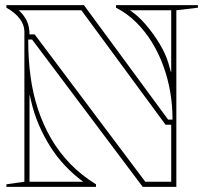

<svg xmlns="http://www.w3.org/2000/svg" viewBox="-20 -728 796 748"><path d="M5 0V-10L75 -20V-605Q75 -631 57 -655Q39 -679 5 -698V-708H307L635 -262H652V-267Q652 -319 643 -371Q634 -423 616 -472Q598 -521 571.5 -564Q545 -607 510 -641.5Q475 -676 432 -698V-708H751V-698L667 -688V0H536L105 -574H90V-569Q90 -497 99 -430Q108 -363 128 -302.5Q148 -242 179 -188.5Q210 -135 253.5 -90Q297 -45 354 -10V0ZM95 -20H304Q266 -48 233.5 -82.5Q201 -117 175.5 -157.5Q150 -198 131 -242.5Q112 -287 101 -335L96 -357H95ZM546 -20H647V-242H625L297 -688H53Q73 -670 84 -647.5Q95 -625 95 -594H115ZM646 -447H647V-688H486Q517 -668 547.5 -632.5Q578 -597 602 -557Q626 -517 636 -482Z"/></svg>

Font: Kalnia Glaze Thin
Style: Regular
Weight: 100
Version: Version 1.110